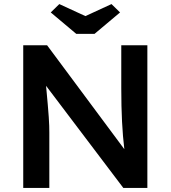

<svg xmlns="http://www.w3.org/2000/svg" viewBox="-20 -922 838 942"><path d="M94 0H222V-271C222 -316 220 -353 206 -501L585 0H703V-700H575V-490C575 -367 580 -273 590 -190L211 -700H94ZM229 -861 354 -756H444L569 -861L527 -902L399 -843L271 -902Z"/></svg>

Font: Easer Grotesk Medium
Style: Regular
Weight: 500
Designer: Boardeaser, Bonnie Shaver-Troup, Thomas Jockin
Foundry: Lexend
Version: Version 1.001;Glyphs 3.1.2 (3151)